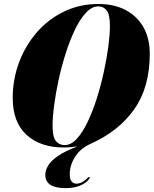

<svg xmlns="http://www.w3.org/2000/svg" viewBox="-20 -732 774 966"><path d="M475 -712Q554.5 -712 612.5 -681.2Q670.5 -650.5 702 -594.5Q733.5 -538.5 733.5 -461.5Q733.5 -292.5 655.2 -182Q577 -71.5 436 -8.5Q385.5 14 358.2 56.2Q331 98.5 331 146Q331 170.5 340.5 181.2Q350 192 364.5 192Q380.5 192 395.8 183Q411 174 421.5 162.5Q426.5 157 431 159Q433.5 161.5 428.5 168.5Q413.5 189 382.8 201.8Q352 214.5 310.5 214.5Q208 214.5 208 148Q208 125 222.2 101Q236.5 77 272 52.5Q307.5 28 370.5 4.5Q347 7.5 331.8 8.8Q316.5 10 301 10Q182.5 10 113.2 -53.8Q44 -117.5 44 -239Q44 -333 76 -418.2Q108 -503.5 165.8 -569.8Q223.5 -636 302.5 -674Q381.5 -712 475 -712ZM244.5 -99.5Q244.5 -43 261.2 -22.5Q278 -2 305.5 -2Q337.5 -2 366.5 -33.8Q395.5 -65.5 421 -118.8Q446.5 -172 467 -237Q487.5 -302 502.2 -369.5Q517 -437 525 -497.8Q533 -558.5 533 -601.5Q533 -657.5 517.2 -678.8Q501.5 -700 475 -700Q442.5 -700 412.8 -668.2Q383 -636.5 357.2 -583Q331.5 -529.5 310.8 -464.2Q290 -399 275.2 -331.5Q260.5 -264 252.5 -203.2Q244.5 -142.5 244.5 -99.5Z"/></svg>

Font: Fraunces 144pt Black
Style: Italic
Weight: 900
Italic angle: -16°
Version: Version 1.000;[0bf87f6ff]